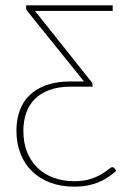

<svg xmlns="http://www.w3.org/2000/svg" viewBox="-20 -513 466 719"><path d="M78 -493H402V-472H111L321.5 -207.5Q326.5 -203.5 326.5 -197V-188.5H245Q200 -188.5 166.5 -176.5Q133 -164.5 111 -142.8Q89 -121 78.2 -90.5Q67.5 -60 67.5 -22.5Q67.5 21 81.2 55.8Q95 90.5 120.2 115Q145.5 139.5 180.5 152.5Q215.5 165.5 258 165.5Q294 165.5 319 157.2Q344 149 360.2 139.2Q376.5 129.5 386 121.2Q395.5 113 401 113Q405 113 409 117.5L415.5 126.5Q400.5 140 384 151Q367.5 162 348.5 169.8Q329.5 177.5 307.2 181.8Q285 186 258.5 186Q208 186 167.8 170.8Q127.5 155.5 99.5 128Q71.5 100.5 56.5 61.8Q41.5 23 41.5 -23.5Q41.5 -64 53.5 -98Q65.5 -132 90.8 -156.5Q116 -181 154.5 -194.5Q193 -208 245.5 -208H294.5L83.5 -470Q78 -476 78 -482Z"/></svg>

Font: Lato ExtraLight
Style: Regular
Weight: 275
Designer: Lukasz Dziedzic with Adam Twardoch and Botio Nikoltchev
Foundry: tyPoland Lukasz Dziedzic
Version: Version 2.015; 2015-08-06; http://www.latofonts.com/